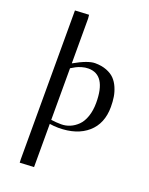

<svg xmlns="http://www.w3.org/2000/svg" viewBox="-183 -821 936 1207"><g transform="rotate(20 284.5 -217.5)"><path d="M104 269V-724.1L196.8 -729L199.2 -704.1V-404.8Q289.6 -456.1 336.9 -456.1Q380.9 -456.1 414.3 -443.1Q447.8 -430.2 468 -409.2Q488.3 -388.2 501.2 -358.2Q514.2 -328.1 519 -297.6Q523.9 -267.1 523.9 -231Q523.9 -119.6 452.6 -57.4Q381.3 4.9 257.8 4.9Q229 4.9 199.2 0V289.1L105 293.9ZM199.2 -26.9Q232.9 -22 267.1 -22Q297.4 -22 325.2 -33.7Q353 -45.4 376.7 -68.6Q400.4 -91.8 414.3 -132.1Q428.2 -172.4 428.2 -224.1Q428.2 -410.2 309.1 -410.2Q287.6 -410.2 265.6 -403.6Q243.7 -397 230.5 -390.1Q217.3 -383.3 199.2 -372.1Z"/></g></svg>

Font: Dehuti
Style: Bold
Weight: 700
Version: Version 1.2